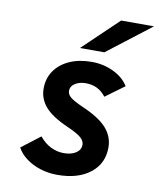

<svg xmlns="http://www.w3.org/2000/svg" viewBox="-84 -798 725 876"><g transform="rotate(10 279.0 -360.0)"><path d="M241.2 12Q199.8 12 162.5 0.3Q125.2 -11.3 96.7 -32.5Q68.1 -53.6 53 -81.6L140 -148.4Q162.6 -120 191.9 -105.4Q221.2 -90.8 252.4 -90.8Q288.1 -90.8 309.5 -105.2Q330.8 -119.5 330.8 -143.2Q330.8 -160.6 313.6 -175.8Q296.4 -191 250.8 -211Q175.6 -244 143.6 -280.9Q111.6 -317.9 111.6 -365.6Q111.6 -412.7 136.2 -448.1Q160.8 -483.6 204.9 -503.3Q248.9 -523 307.6 -523Q362.2 -523 408.9 -500.4Q455.7 -477.9 478.2 -440.4L390.8 -376.4Q355.9 -422.4 298 -422.4Q267.5 -422.4 247.4 -409.2Q227.4 -396.1 227.4 -375.4Q227.4 -359.2 242.4 -346.1Q257.5 -333 301.8 -313.4Q381 -279.2 415.3 -240.4Q449.6 -201.6 449.6 -151.2Q449.6 -76.6 393.1 -32.3Q336.6 12 241.2 12ZM242.6 -576 406 -732H558.4L355.8 -576Z"/></g></svg>

Font: Overpass
Style: Italic
Weight: 400
Italic angle: -10°
Designer: Delve Withrington, Dave Bailey, Thomas Jockin
Foundry: Delve Fonts LLC
Version: Version 4.000